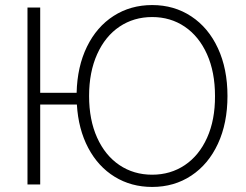

<svg xmlns="http://www.w3.org/2000/svg" viewBox="-20 -737 984 767"><path d="M140.6 -366.2H286.1Q288.6 -471.2 327.4 -550.5Q366.2 -629.9 433.8 -673.3Q501.5 -716.8 587.9 -716.8Q675.8 -716.8 744.1 -671.6Q812.5 -626.5 850.6 -544.2Q888.7 -461.9 888.7 -353.5Q888.7 -245.1 850.6 -162.8Q812.5 -80.6 744.1 -35.4Q675.8 9.8 587.9 9.8Q504.4 9.8 438.2 -30.8Q372.1 -71.3 332.5 -146Q293 -220.7 287.1 -319.3H140.6V0H89.8V-707H140.6ZM587.9 -668.9Q514.6 -668.9 457.5 -630.6Q400.4 -592.3 368.2 -520.8Q335.9 -449.2 335.9 -353.5Q335.9 -258.3 367.9 -187.3Q399.9 -116.2 457 -77.6Q514.2 -39.1 587.9 -39.1Q661.1 -39.1 718.3 -77.4Q775.4 -115.7 807.4 -187Q839.4 -258.3 838.9 -353.5Q838.9 -449.2 806.9 -520.5Q774.9 -591.8 718 -630.4Q661.1 -668.9 587.9 -668.9Z"/></svg>

Font: Pretendard GOV ExtraLight
Style: Regular
Weight: 200
Designer: Base glyphs from Inter by Rasmus Andersson; Hangeul glyphs from Noto Sans CJK(Source Han Sans) by Jang Soo-young and Kan
Foundry: Kil Hyung-jin
Version: Version 1.309